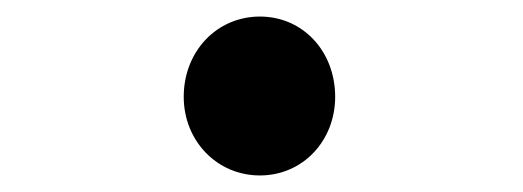

<svg xmlns="http://www.w3.org/2000/svg" viewBox="-20 -488 632 232"><path d="M294 -276C346 -276 385 -318 385 -371C385 -426 346 -468 294 -468C242 -468 202 -426 202 -371C202 -318 242 -276 294 -276Z"/></svg>

Font: Noto Sans T Chinese Bold
Style: Bold
Weight: 700
Designer: Ryoko NISHIZUKA (kana & ideographs); Paul D. Hunt (Latin, Greek & Cyrillic); Wenlong ZHANG (bopomofo); Sandoll Communica
Foundry: Adobe Systems Incorporated
Version: Version 1.000;PS 1;hotconv 1.0.78;makeotf.lib2.5.61930